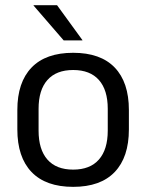

<svg xmlns="http://www.w3.org/2000/svg" viewBox="-20 -703 560 735"><path d="M260.1 12.3Q155.2 12.3 100.8 -44.5Q46.4 -101.2 46.4 -207.7V-281.9Q46.4 -388 100.9 -444.5Q155.3 -500.9 260.1 -500.9Q364.9 -500.9 419.1 -444.5Q473.4 -388 473.4 -281.9V-207.7Q473.4 -101.2 419.1 -44.5Q364.9 12.3 260.1 12.3ZM260.1 -53.7Q324.8 -53.7 358.6 -92.2Q392.5 -130.7 392.5 -203V-286.6Q392.5 -358.5 358.7 -396.7Q324.9 -435 260.1 -435Q195.3 -435 161.5 -396.7Q127.7 -358.5 127.7 -286.6V-203Q127.7 -130.7 161.5 -92.2Q195.3 -53.7 260.1 -53.7ZM198.4 -683.1 295.4 -549.7V-548.4H223.7L108.5 -681.7V-683.1Z"/></svg>

Font: Anek Latin Medium
Style: Regular
Weight: 500
Designer: Yesha Goshar
Foundry: Ek Type
Version: Version 1.003